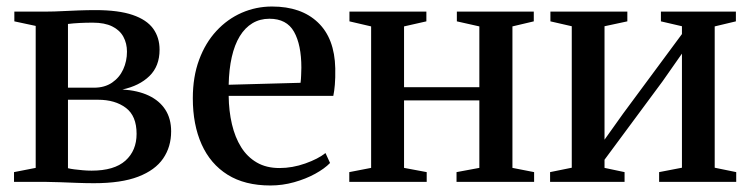

<svg xmlns="http://www.w3.org/2000/svg" viewBox="-20 -558 2302 589"><path d="M268.5 4Q244.5 4 217 3Q189.5 2 164.5 1Q139.5 0 122.5 0H23V-30L89.5 -43V-478.5L24 -492.5V-522.5H127Q145.5 -522.5 169.8 -523.8Q194 -525 221 -526Q248 -527 273 -527Q343.5 -527 386.8 -512.2Q430 -497.5 449.8 -470.2Q469.5 -443 469.5 -405.5Q469.5 -355 438.5 -324.8Q407.5 -294.5 355.5 -283.5Q403 -280.5 436.2 -264.8Q469.5 -249 487.2 -221.5Q505 -194 505 -155Q505 -107.5 480.5 -71.8Q456 -36 404 -16Q352 4 268.5 4ZM261 -34.5Q330.5 -34.5 364.8 -65.2Q399 -96 399 -147.5Q399 -202.5 366 -227.2Q333 -252 281 -252H188.5V-42Q196 -40 207.8 -38.5Q219.5 -37 233.2 -35.8Q247 -34.5 261 -34.5ZM188.5 -289H268.5Q301 -289 323.8 -304.5Q346.5 -320 358 -345.2Q369.5 -370.5 369.5 -399.5Q369.5 -425 358.5 -445.2Q347.5 -465.5 324.2 -477Q301 -488.5 264.5 -488.5Q243.5 -488.5 224 -487.5Q204.5 -486.5 188.5 -484.5Z M809.5 11Q731 11 678.2 -22Q625.5 -55 598.5 -115.2Q571.5 -175.5 571.5 -256.5Q571.5 -322.5 590.8 -374.5Q610 -426.5 643.8 -463Q677.5 -499.5 721.5 -518.8Q765.5 -538 814.5 -538Q904 -538 955.2 -489.2Q1006.5 -440.5 1008.5 -348.5Q1009 -318 1007.2 -298Q1005.5 -278 1002.5 -264H681.5Q682 -217.5 691.5 -177Q701 -136.5 719.8 -106.5Q738.5 -76.5 767.8 -59.5Q797 -42.5 837.5 -42.5Q877 -42.5 916.5 -56.5Q956 -70.5 978.5 -88.5L992.5 -58Q975.5 -40.5 946.8 -24.8Q918 -9 882.2 1Q846.5 11 809.5 11ZM681.5 -298 902 -304Q903.5 -315.5 903.8 -327.5Q904 -339.5 904.5 -350.5Q904.5 -420.5 882 -460.5Q859.5 -500.5 806.5 -500.5Q777.5 -500.5 754.5 -486.8Q731.5 -473 715.5 -446.8Q699.5 -420.5 691 -383Q682.5 -345.5 681.5 -298Z M1051.5 0V-30L1118.5 -43V-477L1052 -492.5V-522.5H1288V-492.5L1219.5 -477V-290.5H1450.5V-477L1381.5 -492.5V-522.5H1617.5V-492.5L1552 -477V-43L1618.5 -30V0H1380.5V-30L1450.5 -43V-250H1219.5V-43L1289 -30V0Z M1667.5 0V-30L1734 -43.5V-477.5L1668.5 -492.5V-522.5H1904.5V-492.5L1834.5 -477.5V-129.5L1891.5 -209.5L2072 -453.5V-477.5L2007.5 -492.5V-522.5H2237.5V-492.5L2172.5 -477V-43.5L2238.5 -30V0H2002V-30L2072 -43.5V-393.5L2012.5 -308.5L1834.5 -68V-43L1896 -30V0Z"/></svg>

Font: Merriweather 96pt
Style: Regular
Weight: 400
Version: Version 2.100